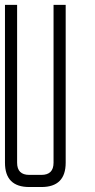

<svg xmlns="http://www.w3.org/2000/svg" viewBox="-20 -752 382 772"><path d="M97.7 -48.8Q48.8 -48.8 48.8 -97.7V-732.4H0V-97.7Q0 0 97.7 0H146.5Q244.1 0 244.1 -97.7V-732.4H195.3V-97.7Q195.3 -48.8 146.5 -48.8Z"/></svg>

Font: Daray
Style: Regular
Weight: 400
Designer: Maxim Raikov
Foundry: Maxim Raikov
Version: Version 1.00 May 24, 2021, initial release